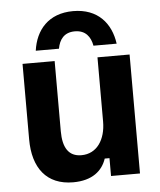

<svg xmlns="http://www.w3.org/2000/svg" viewBox="-52 -747 670 804"><g transform="rotate(-5 283.5 -345.0)"><path d="M212.5 -550C219.2 -587.5 239.2 -616.7 285 -616.7C330 -616.7 350.8 -587.5 357.5 -550H455C443.3 -635.8 389.2 -701.7 285 -701.7C180.8 -701.7 126.7 -635.8 115 -550ZM223.3 12.5C304.2 12.5 346.7 -25 363.3 -75H383.3V0H505V-500H370V-230C370 -155 333.3 -97.5 267.5 -97.5C213.3 -97.5 190 -136.7 190 -205V-500H55V-182.5C55 -62.5 111.7 12.5 223.3 12.5Z"/></g></svg>

Font: Familjen Grotesk
Style: Bold
Weight: 700
Designer: Anders Wikstroem, Jonas Baeckman, Matilda Gysing, Kristian Moeller
Foundry: Familjen STHLM AB
Version: Version 2.000